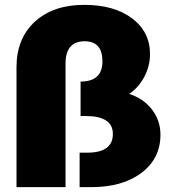

<svg xmlns="http://www.w3.org/2000/svg" viewBox="-20 -771 707 791"><path d="M327 -751Q450 -751 524 -695.5Q598 -640 598 -548Q598 -499 574.5 -454.5Q551 -410 512 -384Q570 -366 605.5 -320.5Q641 -275 641 -216Q641 -118 563 -59Q485 0 356 0H308V-142H339Q445 -142 445 -219Q445 -293 333 -293H312V-435Q402 -435 402 -518Q402 -601 329 -601Q250 -601 250 -509V0H48V-494Q48 -612 123.5 -681.5Q199 -751 327 -751Z"/></svg>

Font: Montserrat Extra Bold
Style: Regular
Weight: 800
Designer: Julieta Ulanovsky
Foundry: Julieta Ulanovsky
Version: Version 3.001;PS 003.001;hotconv 1.0.70;makeotf.lib2.5.58329